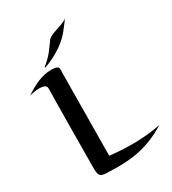

<svg xmlns="http://www.w3.org/2000/svg" viewBox="-233 -1096 1103 1234"><g transform="rotate(-30 318.0 -478.5)"><path d="M636 -82C636 -82 555 -61 420 -61C372 -61 318 -64 257 -71C262 -678 263 -712 263 -712C264 -730 239 -736 210 -736C137 -736 76 -703 10 -660C33 -666 61 -671 84 -671C113 -671 137 -663 136 -640C134 -598 130 -110 130 -45C130 19 156 16 207 18C364 25 492 9 636 -82ZM451 -976C403 -944 334 -940 303 -909C262 -854 250 -827 184 -773C183 -772 184 -767 184 -767C184 -767 306 -804 387 -894C405 -914 451 -976 451 -976Z"/></g></svg>

Font: Eagle Lake
Style: Regular
Weight: 400
Designer: Astigmatic (AOETI)
Foundry: Astigmatic (AOETI)
Version: Version 1.000